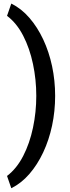

<svg xmlns="http://www.w3.org/2000/svg" viewBox="-20 -815 387 1054"><path d="M179.2 -288.6Q179.2 -377.9 161.1 -463.6Q143.1 -549.3 107.4 -618.7Q71.8 -688 18.6 -728L42 -795.4Q97.2 -768.1 141.4 -717Q185.5 -666 217.3 -598.4Q249 -530.8 265.9 -451.7Q282.7 -372.6 282.7 -288.6Q282.7 -204.6 265.9 -125.5Q249 -46.4 217.3 21.2Q185.5 88.9 141.4 139.9Q97.2 190.9 42 218.3L18.6 150.9Q71.8 110.4 107.4 41Q143.1 -28.3 161.1 -114Q179.2 -199.7 179.2 -288.6Z"/></svg>

Font: Vazirmatn UI Medium
Style: Regular
Weight: 500
Designer: Saber Rastikerdar
Foundry: Saber Rastikerdar
Version: Version 33.003